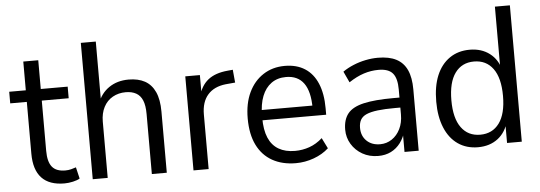

<svg xmlns="http://www.w3.org/2000/svg" viewBox="-48 -842 2779 989"><g transform="rotate(-5 1342.0 -348.0)"><path d="M249.3 8.9Q170.9 8.9 131.6 -33.1Q92.2 -75.2 92.2 -158.5V-426.3H6.4V-486.3H92.2V-635H169.6V-486.3H308.7V-426.3H169.6V-166.3Q169.6 -110 190.9 -83.6Q212.1 -57.2 259.3 -57.2Q274.9 -57.2 289.2 -60.8Q303.4 -64.5 314.8 -68.5L328.8 -9.4Q316.6 -1.5 293.5 3.7Q270.4 8.9 249.3 8.9Z M395.8 0V-705H473.2V-385.2H462Q480.4 -437.3 522.9 -466.3Q565.3 -495.3 624 -495.3Q673.9 -495.3 708.2 -476.5Q742.4 -457.6 760.6 -418Q778.7 -378.3 778.7 -316.1V0H701.4V-310Q701.4 -354.7 690.4 -381Q679.4 -407.3 657.4 -419.5Q635.4 -431.7 603.7 -431.7Q566.3 -431.7 536.3 -414.8Q506.3 -397.9 489.8 -366Q473.2 -334 473.2 -291.3V0Z M916.8 0V-486.3H992.3V-374.8H983.3Q998.1 -431.7 1035.2 -461.1Q1072.3 -490.6 1136.8 -496.3L1163.6 -498.8L1169.8 -432L1120.9 -427.6Q1060.4 -421.1 1027.8 -384.1Q995.1 -347.1 995.1 -282.1V0Z M1446 8.9Q1375.8 8.9 1324.5 -19.9Q1273.2 -48.7 1245.7 -104.5Q1218.2 -160.3 1218.2 -241.9Q1218.2 -319.9 1245 -376.2Q1271.8 -432.6 1320 -463.9Q1368.2 -495.3 1431.8 -495.3Q1493.1 -495.3 1535.7 -467.8Q1578.3 -440.4 1600.4 -387.6Q1622.6 -334.8 1622.6 -259.7V-226.1H1277.3V-279.2H1571L1556 -265.6Q1556 -352.1 1525 -394.9Q1494.1 -437.7 1433.2 -437.7Q1388.7 -437.7 1357.3 -415.1Q1325.8 -392.5 1309.4 -350.8Q1293 -309.1 1293 -249.9V-239.3Q1293 -176 1310.4 -135.4Q1327.8 -94.8 1362.4 -74.6Q1396.9 -54.4 1446.9 -54.4Q1485.5 -54.4 1521.5 -67.1Q1557.6 -79.8 1589 -108L1616.3 -53.2Q1584 -23.9 1538.8 -7.5Q1493.7 8.9 1446 8.9Z M1872 8.9Q1826.1 8.9 1790.3 -11.5Q1754.5 -32 1733.9 -66.1Q1713.4 -100.1 1713.4 -140.7Q1713.4 -192.5 1738.2 -223.6Q1763 -254.6 1820.8 -268Q1878.6 -281.3 1975.4 -281.3H2018.3V-229.6H1979.7Q1925 -229.6 1888.3 -225.1Q1851.6 -220.5 1830.2 -210.9Q1808.8 -201.3 1799.6 -184.6Q1790.4 -167.9 1790.4 -143.4Q1790.4 -101.7 1817 -76Q1843.5 -50.4 1886.7 -50.4Q1920.1 -50.4 1947.3 -68.6Q1974.6 -86.8 1990.5 -119.2Q2006.4 -151.5 2006.4 -193.7V-322.9Q2006.4 -381.1 1984.4 -407Q1962.4 -432.9 1911.1 -432.9Q1872.2 -432.9 1834.7 -420.8Q1797.1 -408.6 1757.1 -382L1730.4 -439.3Q1755.1 -456.6 1785.8 -469.3Q1816.5 -482.1 1849.4 -488.7Q1882.2 -495.3 1913.1 -495.3Q1971.1 -495.3 2008.1 -476.1Q2045 -457 2063.1 -417.7Q2081.2 -378.4 2081.2 -317.1V0H2007.9V-111.4H2016.5Q2007.4 -74.3 1987.1 -47.1Q1966.7 -19.9 1937.7 -5.5Q1908.8 8.9 1872 8.9Z M2387.7 8.9Q2328.2 8.9 2284.3 -21.4Q2240.4 -51.8 2216.8 -108.7Q2193.2 -165.7 2193.2 -243.4Q2193.2 -323.1 2216.5 -378.8Q2239.9 -434.6 2283.8 -464.9Q2327.7 -495.3 2387.7 -495.3Q2448.4 -495.3 2490.4 -463.5Q2532.4 -431.8 2547.1 -374.4H2536.9V-705H2614.3V0H2538.1V-114.6H2547.4Q2532.8 -55.8 2490.8 -23.4Q2448.7 8.9 2387.7 8.9ZM2404.5 -54.4Q2467.7 -54.4 2503 -102.6Q2538.4 -150.7 2538.4 -243.4Q2538.4 -336.5 2503 -384.7Q2467.7 -432.9 2404.5 -432.9Q2341.8 -432.9 2306.7 -384.8Q2271.5 -336.8 2271.5 -243.4Q2271.5 -150.7 2306.7 -102.6Q2341.8 -54.4 2404.5 -54.4Z"/></g></svg>

Font: Nunito Sans 12pt ExtraLight SemiCondensed
Style: Regular
Weight: 200
Width: 4
Version: Version 3.101;gftools[0.9.27]